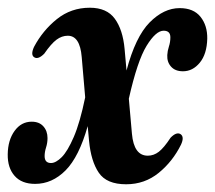

<svg xmlns="http://www.w3.org/2000/svg" viewBox="-28 -468 557 497"><path d="M294.5 -341.5 299.5 -285.5Q322.5 -372.5 359.2 -409.8Q396 -447 437 -447Q473 -447 491 -424.5Q509 -402 508.5 -368Q507.5 -328 489.2 -305.8Q471 -283.5 445.5 -283.5Q425.5 -283.5 414.8 -295.5Q404 -307.5 405 -325.5Q405.5 -336 409.2 -347.5Q413 -359 413 -371.5Q413 -388.5 395.5 -388.5Q375.5 -388.5 351.5 -349.5Q327.5 -310.5 305.5 -212.5L313.5 -122Q318.5 -65 354.5 -65Q370 -65 383.2 -75.2Q396.5 -85.5 413.5 -111.5Q428.5 -127 439 -121Q450 -114 440.5 -93.5Q419 -50 382.8 -20.5Q346.5 9 298.5 9Q248 9 227.8 -20.8Q207.5 -50.5 202.5 -103.5L199 -141.5Q176.5 -62 141.8 -27Q107 8 63 8Q28 8 9.8 -12.8Q-8.5 -33.5 -8 -68.5Q-7.5 -105.5 9.8 -129.2Q27 -153 54 -153Q73.5 -153 84.2 -141Q95 -129 95 -110.5Q95 -98 91.2 -86.2Q87.5 -74.5 87.5 -64Q87.5 -46 104 -46Q116.5 -46 131.8 -61.2Q147 -76.5 163 -113.5Q179 -150.5 192.5 -216L183.5 -320.5Q179 -375.5 147.5 -375.5Q132 -375.5 118.2 -365.2Q104.5 -355 86.5 -329Q71 -313.5 61 -319.5Q50.5 -325.5 60 -346.5Q82.5 -389 119.2 -418.5Q156 -448 204.5 -448Q248.5 -448 269.2 -419.5Q290 -391 294.5 -341.5Z"/></svg>

Font: Fraunces 144pt Soft SemiBold
Style: Italic
Weight: 600
Italic angle: -16°
Version: Version 1.000;[b76b70a41]